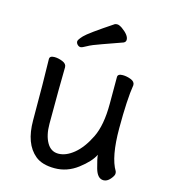

<svg xmlns="http://www.w3.org/2000/svg" viewBox="-111 -807 811 919"><g transform="rotate(15 295.0 -347.5)"><path d="M485 19Q455 19 442 -27.5Q429 -74 428 -92Q410 -55 358 -15.5Q306 24 244 24Q182 24 148 -4Q86 -55 86 -171Q86 -368 83 -474Q83 -490 107 -490Q126 -490 147 -481.5Q168 -473 168 -456Q166 -368 166 -175Q166 -119 186 -83.5Q206 -48 243 -48Q281 -48 320 -80Q359 -112 389.5 -174Q420 -236 420 -342V-475Q420 -491 445 -491Q465 -491 485.5 -483Q506 -475 506 -458Q494 -385 494 -241Q494 -99 531 -38Q533 -34 533 -26Q533 -16 518 1.5Q503 19 485 19ZM192 -591Q192 -599 212 -620.5Q232 -642 345 -717Q349 -719 357 -719Q366 -719 381 -709Q419 -682 419 -659Q419 -648 408 -643Q359 -625 311 -608.5Q263 -592 242.5 -580Q222 -568 214 -568Q206 -568 199 -575Q192 -582 192 -591Z"/></g></svg>

Font: LXGW WenKai TC
Style: Bold
Weight: 700
Designer: LXGW / Fontworks Inc.
Foundry: LXGW / Fontworks Inc.
Version: Version 1.330;April 28, 2024